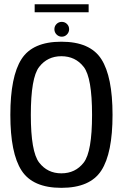

<svg xmlns="http://www.w3.org/2000/svg" viewBox="-20 -876 582 900"><path d="M267.5 4.5Q402.5 4.5 455 -76.8Q507.5 -158 507.5 -337.5Q507.5 -517 455 -598.8Q402.5 -680.5 267.5 -680.5Q133 -680.5 80.8 -599Q28.5 -517.5 28.5 -337.5Q28.5 -158 81 -76.8Q133.5 4.5 267.5 4.5ZM267.5 -63.5Q202.5 -63.5 163.5 -114Q124.5 -164.5 124.5 -337.5Q124.5 -512 163.5 -562.2Q202.5 -612.5 267.5 -612.5Q333.5 -612.5 372.5 -562.2Q411.5 -512 411.5 -337.5Q411.5 -164.5 372.5 -114Q333.5 -63.5 267.5 -63.5ZM269.5 -704Q284 -704 294 -714.5Q304 -725 304 -739Q304 -753.5 294 -763.5Q284 -773.5 269.5 -773.5Q255 -773.5 245 -763.5Q235 -753.5 235 -739Q235 -724.5 245.2 -714.2Q255.5 -704 269.5 -704ZM142.5 -818.5H395.5V-856H142.5Z"/></svg>

Font: Anybody SemiCondensed
Style: Regular
Weight: 400
Width: 4
Version: Version 1.113;gftools[0.9.25]